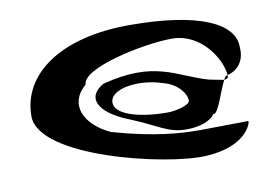

<svg xmlns="http://www.w3.org/2000/svg" viewBox="-75 -832 1348 944"><g transform="rotate(-10 599.0 -360.0)"><path d="M70 -352C70 -144 685 0 881 -11C1095 -22 1123 -144 1116 -144L874 -141C778 -141 650 -149 442 -208C312 -268 264 -378 360 -460C360 -541 671 -608 817 -608C961 -608 1050 -465 1055 -384C1102 -396 1145 -435 1138 -511C1138 -629 966 -710 623 -710C271 -710 70 -558 70 -352ZM446 -448C351 -393 397 -312 536 -256C675 -200 717 -156 811 -156C870 -156 933 -174 953 -208C976 -197 1009 -317 1035 -364C1023 -365 996 -372 961 -378C804 -423 714 -518 446 -448ZM474 -348C474 -420 624 -438 733 -401C800 -385 844 -336 846 -294C846 -272 776 -254 733 -254C589 -254 474 -290 474 -348ZM1035 -364C1043 -364 1050 -366 1055 -374V-384C1054 -384 1052 -383 1051 -383C1046 -383 1040 -375 1035 -364Z"/></g></svg>

Font: Ampere
Style: SCUltExt
Weight: 400
Version: Version 1